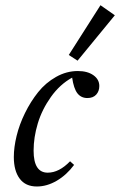

<svg xmlns="http://www.w3.org/2000/svg" viewBox="-20 -693 454 725"><path d="M272.9 -463.9 239.7 -485.4 359.4 -673.3 413.6 -635.3ZM119.1 11.2Q76.2 11.2 54.2 -18.6Q32.2 -48.3 32.2 -100.1Q32.2 -136.7 42.7 -179.9Q53.2 -223.1 74.5 -266.4Q95.7 -309.6 124 -345Q152.3 -380.4 191.7 -402.6Q231 -424.8 273.9 -424.8Q310.5 -424.8 332.8 -408.9Q355 -393.1 355 -368.2Q355 -348.6 343.3 -335.7Q331.5 -322.8 310.1 -322.8Q286.1 -322.8 272.2 -340.8Q258.3 -358.9 252.4 -399.9Q206.1 -374.5 172.1 -326.7Q138.2 -278.8 122.6 -226.6Q106.9 -174.3 106.9 -124Q106.9 -41 160.2 -41Q203.1 -41 244.6 -84L259.8 -70.3Q231.4 -32.2 194.3 -10.5Q157.2 11.2 119.1 11.2Z"/></svg>

Font: Elstob 18pt
Style: Italic
Weight: 400
Italic angle: -20°
Designer: Peter S. Baker
Version: Version 1.015